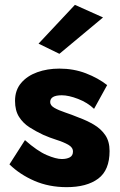

<svg xmlns="http://www.w3.org/2000/svg" viewBox="-20 -753 496 792"><path d="M405 -681 225 -531 139 -573 289 -733ZM83 -175Q134 -130 172.5 -113.5Q211 -97 235 -97Q255 -97 268 -104Q281 -111 281 -128Q281 -145 261.5 -156Q242 -167 213.5 -176Q185 -185 158 -197Q128 -211 101.5 -228Q75 -245 58.5 -271Q42 -297 42 -337Q42 -381 67 -410.5Q92 -440 133.5 -455Q175 -470 225 -470Q284 -470 334.5 -450.5Q385 -431 422 -402L368 -304Q341 -330 302 -345Q263 -360 235 -360Q187 -360 187 -332Q187 -318 204.5 -308Q222 -298 249 -289Q276 -280 305 -268Q338 -256 367 -239Q396 -222 414 -196Q432 -170 432 -130Q432 -51 385 -16Q338 19 255 19Q182 19 122 -7Q62 -33 19 -75Z"/></svg>

Font: Jost*
Style: Bold
Weight: 700
Version: Version 3.7